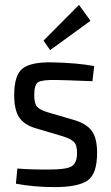

<svg xmlns="http://www.w3.org/2000/svg" viewBox="-20 -754 453 785"><path d="M350 -669 185 -549 158 -588 303 -734ZM195 -499Q294 -497 365 -484L358 -422Q233 -427 208 -427Q152 -428 136 -418Q120 -408 120 -365Q120 -330 132 -317Q144 -304 175 -295L284 -263Q334 -248 355.5 -218.5Q377 -189 377 -129Q377 -43 338 -16Q299 11 203 11Q119 11 45 -3L51 -65Q113 -60 185 -61Q251 -61 273 -74Q295 -87 295 -129Q295 -162 281.5 -174.5Q268 -187 236 -197L128 -229Q79 -243 58.5 -274Q38 -305 38 -365Q38 -447 72.5 -474Q107 -501 195 -499Z"/></svg>

Font: exo2condensed_r
Style: Regular
Weight: 400
Width: 3
Designer: Natanael Gama
Version: Version 1.001;PS 001.001;hotconv 1.0.70;makeotf.lib2.5.58329